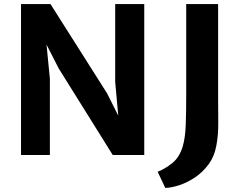

<svg xmlns="http://www.w3.org/2000/svg" viewBox="-20 -763 1189 945"><path d="M83.5 0V-743H228.5L507 -303.5L562 -194L547 -359.5V-743H690V0H535L269 -426L209 -543.5L225.5 -375.5V0ZM793.5 162 756 82.5Q793 68 829 38.8Q865 9.5 880.5 -46.5Q892 -87.5 894.2 -148.5Q896.5 -209.5 896.5 -297V-743H1053.5V-299Q1053.5 -226.5 1054.2 -162Q1055 -97.5 1044.5 -44.5Q1035 7 1006.8 45.5Q978.5 84 940.8 109.5Q903 135 864 148Q825 161 793.5 162Z"/></svg>

Font: Koeln Type Sans
Style: Bold
Weight: 700
Designer: Eben Sorkin
Foundry: Eben Sorkin
Version: Version 2.001